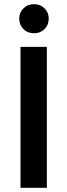

<svg xmlns="http://www.w3.org/2000/svg" viewBox="-20 -898 322 918"><path d="M204 0H78V-674H204ZM213 -809Q213 -779 193 -759Q173 -739 143 -739Q112 -739 92 -759Q72 -779 72 -809Q72 -838 92 -858Q112 -878 143 -878Q173 -878 193 -858Q213 -838 213 -809Z"/></svg>

Font: Hind Madurai SemiBold
Style: Regular
Weight: 600
Designer: Jyotish Sonowal
Foundry: Indian Type Foundry
Version: Version 1.001;PS 1.0;hotconv 1.0.86;makeotf.lib2.5.63406; tt